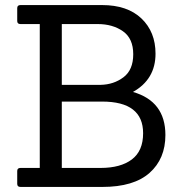

<svg xmlns="http://www.w3.org/2000/svg" viewBox="-20 -738 721 758"><path d="M384 0H61Q48 0 48 -12V-63Q48 -75 61 -75H137V-643H61Q48 -643 48 -655V-706Q48 -718 61 -718H383Q483 -718 538.5 -665Q594 -612 594 -526Q594 -425 505 -375Q633 -338 633 -205Q633 -111 570.5 -55.5Q508 0 384 0ZM224 -75H377Q456 -75 500.5 -108.5Q545 -142 545 -212Q545 -337 383 -337H224ZM224 -403H377Q429 -404 467.5 -433Q506 -462 506 -524Q506 -586 465.5 -614.5Q425 -643 366 -643H224Z"/></svg>

Font: Sanchez
Style: Regular
Weight: 400
Designer: Daniel Hernández
Foundry: LatinoType
Version: Version 1.001